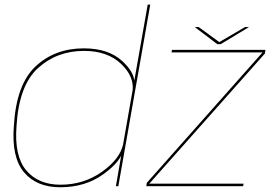

<svg xmlns="http://www.w3.org/2000/svg" viewBox="-20 -805 1192 830"><path d="M481 0 502 -121.5 503.5 -131.5Q484 -93 425.5 -51Q348 4.5 240.5 4.5Q137.5 4.5 83.2 -61Q29 -126.5 40 -261.5Q50.5 -440 133.8 -518Q217 -596 342.5 -596Q449 -596 509 -540.5Q557 -496 560.5 -456L618.5 -785H629.5L491.5 0ZM512 -180 553.5 -416Q559 -475.5 504.5 -528Q445 -585 343.5 -585Q225.5 -585 143.8 -510.2Q62 -435.5 51.5 -261.5Q41 -131 93.2 -68.8Q145.5 -6.5 241.5 -6.5Q343 -6.5 422.5 -63.5Q498 -118 512 -180ZM612.5 0 614.5 -14.5 1115 -578.5H721.5L723.5 -589.5H1127.5L1125 -573.5L625.5 -11H1033L1031 0ZM919.5 -614 822 -688H839L928 -623L1039 -688H1056.5L934 -614Z"/></svg>

Font: Anybody ExtraExpanded Thin
Style: Italic
Weight: 100
Width: 8
Italic angle: -10°
Designer: Tyler Finck
Foundry: Etcetera Type Company
Version: Version 1.010; ttfautohint (v1.8.3) -l 8 -r 50 -G 200 -x 14 